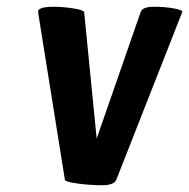

<svg xmlns="http://www.w3.org/2000/svg" viewBox="-20 -532 559 568"><path d="M396 -496Q401 -512 435 -512Q469 -512 495 -507Q521 -502 519 -496L324 0Q317 16 282 16Q247 16 210 11Q173 6 172 0L93 -494V-496Q91 -503 102 -507.5Q113 -512 140 -512Q167 -512 197.5 -507Q228 -502 229 -496L266 -122Z"/></svg>

Font: Chau Philomene One
Style: Italic
Weight: 400
Designer: Vicente Lamonaca
Foundry: TipoType
Version: Version 1.001